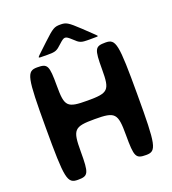

<svg xmlns="http://www.w3.org/2000/svg" viewBox="-159 -1022 1024 1141"><g transform="rotate(-20 353.0 -451.5)"><path d="M642 -356C642 -678 635 -711 569 -711C503 -711 496 -698 496 -567C496 -436 483 -423 353 -423C223 -423 210 -436 210 -567C210 -698 203 -711 137 -711C70 -711 63 -678 63 -356C63 -33 70 0 137 0C203 0 210 -14 210 -153C210 -291 223 -305 353 -305C483 -305 496 -291 496 -153C496 -14 503 0 569 0C635 0 642 -33 642 -356ZM467 -835C401 -897 390 -903 353 -903C316 -903 305 -897 240 -836C174 -774 167 -768 167 -764C167 -760 172 -760 222 -760C272 -760 280 -763 315 -796C350 -828 356 -828 391 -796C425 -763 433 -760 484 -760C535 -760 540 -760 540 -763C540 -766 533 -772 467 -835Z"/></g></svg>

Font: Asimov Print
Style: A
Weight: 500
Designer: Google
Version: Version 2.000980: 2014